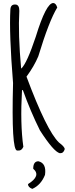

<svg xmlns="http://www.w3.org/2000/svg" viewBox="-20 -971 490 1256"><path d="M329.1 -951.2Q345.7 -950.2 354.5 -921.9Q300.8 -834 230.5 -602.5Q203.1 -537.1 153.3 -469.7Q285.2 -116.2 365.2 -39.1Q404.3 -9.8 403.3 4.9Q395.5 32.2 373 31.2H371.1Q331.1 21.5 241.2 -118.2Q178.7 -244.1 129.9 -380.9L124 -381.8Q111.3 -161.1 132.8 -10.7Q121.1 15.6 100.6 13.7H91.8Q53.7 11.7 65.4 -427.7Q39.1 -752.9 47.9 -909.2Q49.8 -943.4 81.1 -941.4Q106.4 -940.4 106.4 -900.4Q97.7 -749 118.2 -523.4H120.1Q156.2 -557.6 213.9 -730.5Q282.2 -953.1 329.1 -951.2ZM231.4 84Q285.2 96.7 274.4 172.9Q248 239.3 191.4 264.6Q163.1 253.9 163.1 233.4Q251 178.7 197.3 132.8Q197.3 84 231.4 84Z"/></svg>

Font: Sue Ellen Francisco
Style: Regular
Weight: 400
Designer: Kimberly Geswein
Foundry: Kimberly Geswein
Version: Version 1.002 2007